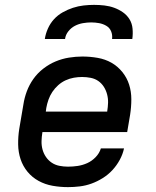

<svg xmlns="http://www.w3.org/2000/svg" viewBox="-20 -760 640 788"><path d="M259 8Q227 8 196 2.5Q165 -3 138.5 -17.5Q112 -32 93 -55Q74 -78 64.5 -106.5Q55 -135 54.5 -167Q54 -199 59 -231L76 -331Q80 -358 90 -385Q100 -412 117 -436Q134 -460 158 -478.5Q182 -497 208.5 -508Q235 -519 263 -523.5Q291 -528 318 -528Q350 -528 381 -522.5Q412 -517 437.5 -502.5Q463 -488 482 -464.5Q501 -441 510 -412.5Q519 -384 519 -352.5Q519 -321 514 -289L502 -218H154V-217Q151 -199 150.5 -181Q150 -163 154.5 -146.5Q159 -130 168.5 -116Q178 -102 192 -92.5Q206 -83 223.5 -79.5Q241 -76 259 -76Q279 -76 299 -79Q319 -82 338 -90.5Q357 -99 372.5 -115Q388 -131 394 -151H489Q484 -127 471.5 -104Q459 -81 441.5 -62Q424 -43 401.5 -29Q379 -15 355.5 -6.5Q332 2 307.5 5Q283 8 259 8ZM420 -302V-303Q423 -321 423.5 -338.5Q424 -356 419.5 -373Q415 -390 406 -404Q397 -418 383.5 -427.5Q370 -437 352.5 -440.5Q335 -444 317 -444Q300 -444 283 -441Q266 -438 249.5 -430.5Q233 -423 219 -410.5Q205 -398 195 -383Q185 -368 179 -351Q173 -334 170 -317L168 -302ZM164 -600Q167 -621 176.5 -642.5Q186 -664 201.5 -681Q217 -698 237.5 -709.5Q258 -721 279.5 -728Q301 -735 323 -737.5Q345 -740 366 -740Q388 -740 409 -737.5Q430 -735 449 -728Q468 -721 484.5 -709.5Q501 -698 511.5 -681Q522 -664 524 -642.5Q526 -621 523 -600H440Q442 -617 436 -631.5Q430 -646 416.5 -654Q403 -662 387 -665Q371 -668 354 -668Q338 -668 320.5 -665Q303 -662 287.5 -654Q272 -646 260.5 -631.5Q249 -617 247 -600Z"/></svg>

Font: Iosevka SS04 Md Ex Obl
Style: Regular
Weight: 500
Width: 7
Italic angle: -9°
Monospace: yes
Designer: Belleve Invis
Foundry: Belleve Invis
Version: Version 19.0.0; ttfautohint (v1.8.4)